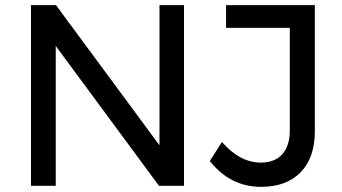

<svg xmlns="http://www.w3.org/2000/svg" viewBox="-20 -720 1324 744"><path d="M598 -157V-700H693V0H596L196 -542V0H100V-700H197ZM856 -700H1200V-212Q1200 -109 1145 -52.5Q1090 4 992 4Q872 4 793 -96L840 -170Q909 -90 991 -90Q1045 -90 1074 -122.5Q1103 -155 1103 -215V-612H856Z"/></svg>

Font: Montserrat arm
Style: Regular
Weight: 400
Designer: Julieta Ulanovsky
Foundry: Julieta Ulanovsky
Version: Version 6.000;PS 006.000;hotconv 1.0.88;makeotf.lib2.5.64775